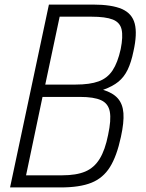

<svg xmlns="http://www.w3.org/2000/svg" viewBox="-20 -820 640 840"><path d="M24 0 194 -800H386Q469 -800 513.5 -780.5Q558 -761 569.5 -716.5Q581 -672 564 -596Q554 -547 538.5 -515Q523 -483 498 -462.5Q473 -442 431 -427Q474 -414 495.5 -389.5Q517 -365 520 -325Q523 -285 509 -221Q491 -137 461 -89Q431 -41 380 -20.5Q329 0 245 0ZM94 -53H252Q314 -53 353 -69.5Q392 -86 416 -125Q440 -164 453 -230Q467 -295 460.5 -331Q454 -367 422.5 -381.5Q391 -396 330 -396H166ZM178 -450H311Q373 -450 411.5 -464Q450 -478 472.5 -512Q495 -546 508 -605Q519 -660 512 -691Q505 -722 473.5 -734.5Q442 -747 380 -747H241Z"/></svg>

Font: Victor Mono Thin ExtraLight
Style: Italic
Weight: 250
Italic angle: -12°
Monospace: yes
Version: Version 1.561;gftools[0.9.30]